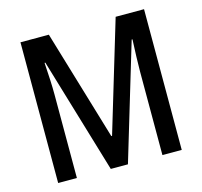

<svg xmlns="http://www.w3.org/2000/svg" viewBox="-104 -828 990 941"><g transform="rotate(-15 391.5 -357.0)"><path d="M78 0V-714H222L389 -155H393L561 -714H705V0H607V-424Q607 -457 608.5 -499.5Q610 -542 612 -586H608L432 0H345L170 -586H166Q169 -542 171 -499Q173 -456 173 -423V0Z"/></g></svg>

Font: Noto Sans Condensed Medium
Style: Regular
Weight: 500
Width: 3
Designer: Monotype Design Team
Foundry: Monotype Imaging Inc.
Version: Version 2.013; ttfautohint (v1.8.4.7-5d5b)